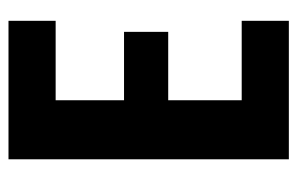

<svg xmlns="http://www.w3.org/2000/svg" viewBox="-144 -556 700 452"><g transform="rotate(-90 206.0 -330.0)"><path d="M57 0V-660H196V0ZM146 0V-111H383V0ZM146 -284V-388H357V-284ZM146 -549V-660H383V-549Z"/></g></svg>

Font: Bricolage Grotesque Condensed
Style: Bold
Weight: 700
Width: 3
Designer: Mathieu Triay
Foundry: Atelier Triay
Version: Version 1.001;gftools[0.9.33.dev8+g029e19f]